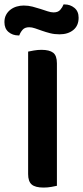

<svg xmlns="http://www.w3.org/2000/svg" viewBox="-50 -840 375 867"><path d="M147 7Q109 7 93 -7Q77 -21 77 -54V-607Q86 -609 103 -612Q120 -615 137 -615Q173 -615 190 -602Q207 -589 207 -554V-1Q198 1 181.5 4Q165 7 147 7ZM57 -815Q78 -815 97 -810Q116 -805 133 -799.5Q150 -794 165 -789Q180 -784 192 -784Q212 -784 222 -795.5Q232 -807 237 -820H242Q267 -820 286 -804.5Q305 -789 305 -760Q305 -724 281 -704.5Q257 -685 219 -685Q196 -685 176.5 -690Q157 -695 140 -701Q123 -707 108.5 -712Q94 -717 82 -717Q62 -717 52 -705.5Q42 -694 37 -680H33Q7 -680 -11.5 -695.5Q-30 -711 -30 -740Q-30 -759 -22.5 -773Q-15 -787 -2.5 -796.5Q10 -806 25.5 -810.5Q41 -815 57 -815Z"/></svg>

Font: Baloo Chettan 2 SemiBold
Style: Regular
Weight: 600
Designer: Maithili Shingre, Unnati Kotecha and Ek Type
Foundry: Ek Type
Version: Version 1.640;hotconv 1.0.111;makeotfexe 2.5.65597; ttfautoh